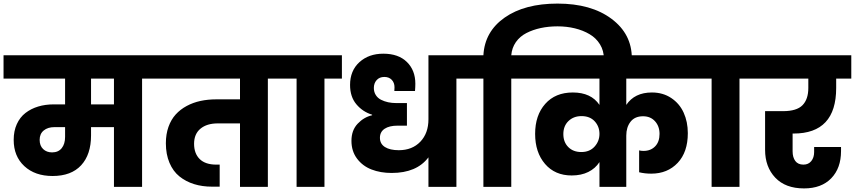

<svg xmlns="http://www.w3.org/2000/svg" viewBox="-37 -1051 4809 1080"><path d="M255.9 -193.8Q291 -193.8 310.1 -217.5Q329.1 -241.2 329.1 -280.8V-335.9H269Q231.9 -335.9 209 -317.1Q186 -298.3 186 -264.2Q186 -231.4 205.6 -212.6Q225.1 -193.8 255.9 -193.8ZM604 -463.9V-608.9H475.1V-463.9ZM-17.1 -608.9V-740.2H859.9V-608.9H762.2V0H604V-335.9H475.1V-289.1Q475.1 -181.6 419.4 -121.3Q363.8 -61 258.8 -61Q159.7 -61 99.9 -116.5Q40 -171.9 40 -264.2Q40 -314 57.6 -352.8Q75.2 -391.6 106.2 -415.5Q137.2 -439.5 177.5 -451.7Q217.8 -463.9 265.1 -463.9H329.1V-608.9Z M825.7 -608.9V-740.2H1567.9V-608.9H1469.7V0H1313V-356.9H1188Q1126.5 -356.9 1090.6 -327.1Q1054.7 -297.4 1054.7 -242.2Q1054.7 -187.5 1086.4 -156.2Q1118.2 -125 1179.7 -125H1198.7V-1H1155.8Q1100.6 -1 1054.4 -15.4Q1008.3 -29.8 972.4 -58.6Q936.5 -87.4 916.3 -135.3Q896 -183.1 896 -245.1Q896 -295.9 910.6 -337.2Q925.3 -378.4 951.2 -407Q977.1 -435.5 1012.9 -454.8Q1048.8 -474.1 1090.6 -483.2Q1132.3 -492.2 1179.7 -492.2H1313V-608.9Z M1631.3 0V-608.9H1533.2V-740.2H1886.2V-608.9H1788.1V0Z M2166 -78.1Q2103 -78.1 2052.7 -97.7Q2002.4 -117.2 1971.2 -158.9Q1939.9 -200.7 1939.9 -258.8Q1939.9 -318.4 1974.9 -355.2Q2009.8 -392.1 2056.2 -402.8V-405.8Q2003.4 -421.9 1967.8 -464.1Q1932.1 -506.3 1932.1 -573.2Q1932.1 -653.3 1984.6 -701.2Q2037.1 -749 2119.1 -749Q2204.1 -749 2251.7 -702.4Q2299.3 -655.8 2299.3 -580.1Q2299.3 -561.5 2297.4 -539.1H2181.2Q2182.1 -550.3 2182.1 -560.1Q2182.1 -585.9 2166.5 -602.1Q2150.9 -618.2 2125 -618.2Q2097.7 -618.2 2081.8 -600.6Q2065.9 -583 2065.9 -556.2Q2065.9 -533.7 2076.7 -516.6Q2087.4 -499.5 2106 -490Q2124.5 -480.5 2146.2 -475.8Q2168 -471.2 2192.4 -471.2H2252V-344.2H2199.2Q2152.8 -344.2 2126.5 -326.7Q2100.1 -309.1 2100.1 -275.9Q2100.1 -241.7 2128.4 -223.9Q2156.7 -206.1 2206.1 -206.1Q2281.7 -206.1 2327.4 -253.9Q2373 -301.8 2373 -379.9V-740.2H2625V-608.9H2530.3V0H2373V-166Q2307.1 -78.1 2166 -78.1Z M2838.9 -608.9V0H2682.1V-608.9H2584V-740.2H2682.1Q2689.5 -873.5 2801.8 -952.1Q2914.1 -1030.8 3099.1 -1030.8Q3288.1 -1030.8 3402.6 -945.3Q3517.1 -859.9 3517.1 -723.1V-705.1H3359.9V-720.2Q3359.9 -765.6 3338.1 -801.3Q3316.4 -836.9 3279.5 -858.6Q3242.7 -880.4 3196.5 -891.6Q3150.4 -902.8 3099.1 -902.8Q3048.8 -902.8 3004.6 -893.3Q2960.4 -883.8 2923.8 -865Q2887.2 -846.2 2864.7 -814Q2842.3 -781.7 2838.9 -740.2H2937V-608.9Z M3335 0V-139.2Q3312 -103.5 3272.2 -83.7Q3232.4 -64 3178.7 -64Q3084.5 -64 3028.8 -128.9Q2973.1 -193.8 2973.1 -297.9Q2973.1 -402.8 3030 -466.8Q3086.9 -530.8 3185.1 -530.8Q3288.1 -530.8 3335 -460.9V-608.9H2902.8V-740.2H3901.9V-608.9H3485.8V-460.9Q3532.7 -530.8 3629.9 -530.8Q3691.9 -530.8 3738.5 -499.8Q3785.2 -468.8 3808.6 -417.2Q3832 -365.7 3832 -301.8Q3832 -195.3 3774.9 -134.8Q3717.8 -74.2 3626 -74.2Q3589.8 -74.2 3558.1 -82V-205.1Q3568.4 -202.1 3583 -202.1Q3623 -202.1 3647.9 -227.5Q3672.9 -252.9 3672.9 -297.9Q3672.9 -340.8 3647.5 -368.9Q3622.1 -397 3580.1 -397Q3533.7 -397 3509.8 -366.2Q3485.8 -335.4 3485.8 -288.1V0ZM3232.9 -195.8Q3279.8 -195.8 3307.4 -226.3Q3335 -256.8 3335 -297.9Q3335 -339.4 3308.1 -368.7Q3281.2 -397.9 3233.9 -397.9Q3189.5 -397.9 3160.6 -370.1Q3131.8 -342.3 3131.8 -296.9Q3131.8 -251.5 3159.7 -223.6Q3187.5 -195.8 3232.9 -195.8Z M3965.8 0V-608.9H3867.7V-740.2H4220.7V-608.9H4122.6V0Z M4186.5 -608.9V-740.2H4751.5V-608.9H4666.5V-556.2Q4666.5 -299.8 4426.8 -299.8H4421.4V-200.2Q4421.4 -166 4436.5 -145.5Q4451.7 -125 4482.4 -125Q4510.3 -125 4526.4 -144.8Q4542.5 -164.6 4542.5 -195.8V-224.1H4693.8V-201.2Q4693.8 -105 4638.7 -48.1Q4583.5 8.8 4485.8 8.8Q4380.9 8.8 4323.7 -51.8Q4266.6 -112.3 4266.6 -208V-425.8H4367.7Q4444.3 -425.8 4477.1 -459.2Q4509.8 -492.7 4509.8 -556.2V-608.9Z"/></svg>

Font: SVN-Poppins
Style: Bold
Weight: 700
Designer: Ninad Kale (Devanagari), Jonny Pinhorn (Latin)
Foundry: Indian Type Foundry
Version: Version 3.200;PS 1.000;hotconv 16.6.54;makeotf.lib2.5.65590